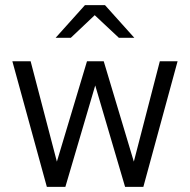

<svg xmlns="http://www.w3.org/2000/svg" viewBox="-20 -726 738 746"><path d="M28 0ZM234 0H162L28 -488H99L201 -98L318 -488H383L500 -98L601 -488H670L537 0H466L350 -394ZM442 -579 348 -667 255 -579H196L310 -706H388L502 -579Z"/></svg>

Font: Red Hat Text
Style: Regular
Weight: 400
Designer: Pentagram / MCKL
Foundry: Pentagram / MCKL
Version: Version 1.005; Red Hat Text